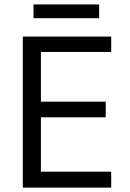

<svg xmlns="http://www.w3.org/2000/svg" viewBox="-20 -854 592 874"><path d="M83.8 0ZM486.2 -72.5H166.2V-320H461.2V-391.2H166.2V-617.5H486.2V-687.5H83.8V0H486.2ZM431.2 -771.2H132.5V-833.8H431.2Z"/></svg>

Font: Cambay
Style: Regular
Weight: 400
Designer: Pooja Saxena
Foundry: Pooja Saxena
Version: Version 1.181;PS 001.181;hotconv 1.0.70;makeotf.lib2.5.58329